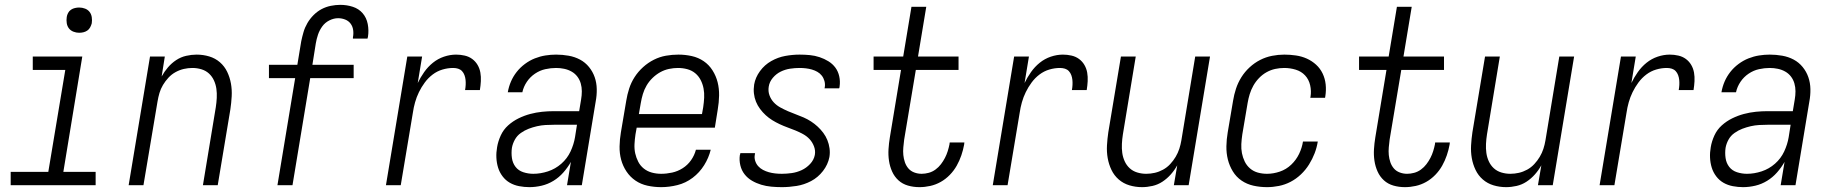

<svg xmlns="http://www.w3.org/2000/svg" viewBox="-20 -763 7540 791"><path d="M24 0V-55H179L249 -475H115V-530H319L241 -55H374V0ZM306 -628Q294 -628 282.5 -632.5Q271 -637 264 -646Q257 -655 255 -667.5Q253 -680 255 -693Q256 -701 260.5 -709.5Q265 -718 272.5 -723Q280 -728 289 -730Q298 -732 306 -732Q319 -732 330.5 -727.5Q342 -723 349 -714Q356 -705 358 -692.5Q360 -680 358 -667Q356 -659 351.5 -650.5Q347 -642 339.5 -637Q332 -632 323.5 -630Q315 -628 306 -628Z M510 0 598 -530H659L646 -448Q657 -468 672 -485.5Q687 -503 706 -515.5Q725 -528 747 -533Q769 -538 790 -538Q817 -538 842 -530.5Q867 -523 886 -506.5Q905 -490 916 -467Q927 -444 931.5 -418.5Q936 -393 934.5 -366Q933 -339 929 -312L877 0H816L869 -321Q872 -340 873 -359.5Q874 -379 871.5 -397Q869 -415 861.5 -431.5Q854 -448 841 -460Q828 -472 810 -477.5Q792 -483 773 -483Q755 -483 737.5 -479Q720 -475 703.5 -466Q687 -457 674 -443Q661 -429 651.5 -413Q642 -397 637 -380Q632 -363 629 -345L571 0Z M1123 0 1196 -441H1088V-496H1205L1221 -593Q1225 -612 1230.5 -631Q1236 -650 1246.5 -668Q1257 -686 1272 -701Q1287 -716 1305 -725.5Q1323 -735 1343 -739Q1363 -743 1382 -743Q1409 -743 1433.5 -735Q1458 -727 1474 -708.5Q1490 -690 1495 -664Q1500 -638 1496 -612Q1495 -610 1495 -608Q1495 -606 1494 -604H1434Q1434 -605 1434 -606Q1434 -607 1434 -609Q1437 -624 1435 -639Q1433 -654 1424.5 -665.5Q1416 -677 1402 -682.5Q1388 -688 1373 -688Q1355 -688 1337 -679Q1319 -670 1307.5 -654Q1296 -638 1290 -620Q1284 -602 1281 -584L1267 -496H1437V-441H1258L1185 0Z M1570 0 1658 -530H1719L1701 -421Q1712 -444 1727.5 -466Q1743 -488 1763.5 -504.5Q1784 -521 1809 -529.5Q1834 -538 1859 -538Q1877 -538 1894.5 -534Q1912 -530 1925.5 -520Q1939 -510 1947.5 -495.5Q1956 -481 1959 -464Q1962 -447 1961 -428.5Q1960 -410 1957 -392H1896Q1898 -403 1898.5 -413.5Q1899 -424 1898 -434Q1897 -444 1893.5 -453.5Q1890 -463 1883.5 -470Q1877 -477 1867.5 -480Q1858 -483 1847 -483Q1825 -483 1803 -476.5Q1781 -470 1762.5 -456Q1744 -442 1730 -423Q1716 -404 1706 -383.5Q1696 -363 1690 -341.5Q1684 -320 1681 -299L1631 0Z M2161 8Q2140 8 2119 4Q2098 0 2080.5 -10Q2063 -20 2050.5 -36.5Q2038 -53 2032 -72.5Q2026 -92 2025 -113.5Q2024 -135 2028 -157Q2032 -181 2043 -205Q2054 -229 2073.5 -246.5Q2093 -264 2116.5 -275.5Q2140 -287 2164.5 -293.5Q2189 -300 2213.5 -302.5Q2238 -305 2262 -305H2366L2374 -353Q2377 -370 2377 -387Q2377 -404 2372.5 -419.5Q2368 -435 2358.5 -447.5Q2349 -460 2335 -468Q2321 -476 2304.5 -479.5Q2288 -483 2271 -483Q2249 -483 2226.5 -478Q2204 -473 2184 -459.5Q2164 -446 2150.5 -426Q2137 -406 2132 -383H2072Q2076 -406 2085 -427Q2094 -448 2108.5 -466.5Q2123 -485 2142.5 -499.5Q2162 -514 2183.5 -522.5Q2205 -531 2227 -534.5Q2249 -538 2271 -538Q2297 -538 2322.5 -533.5Q2348 -529 2369.5 -517.5Q2391 -506 2406.5 -487Q2422 -468 2430 -445Q2438 -422 2438.5 -396Q2439 -370 2434 -344L2377 0H2316L2332 -96Q2319 -73 2301 -52.5Q2283 -32 2260 -18Q2237 -4 2211.5 2Q2186 8 2161 8ZM2177 -47Q2207 -47 2237.5 -57Q2268 -67 2292.5 -88.5Q2317 -110 2330.5 -139Q2344 -168 2349 -198L2357 -249H2262Q2245 -249 2227.5 -248Q2210 -247 2192.5 -243Q2175 -239 2158 -232.5Q2141 -226 2125.5 -215Q2110 -204 2101 -187.5Q2092 -171 2089 -154Q2086 -133 2089 -112Q2092 -91 2104 -75.5Q2116 -60 2136 -53.5Q2156 -47 2177 -47Z M2704 8Q2675 8 2647.5 2Q2620 -4 2598 -19Q2576 -34 2561 -56.5Q2546 -79 2539 -105Q2532 -131 2532.5 -160Q2533 -189 2538 -218L2560 -348Q2564 -373 2572 -398Q2580 -423 2594.5 -445.5Q2609 -468 2629.5 -486.5Q2650 -505 2674 -517Q2698 -529 2723.5 -533.5Q2749 -538 2775 -538Q2803 -538 2830 -532Q2857 -526 2879 -511Q2901 -496 2915.5 -473Q2930 -450 2936.5 -424Q2943 -398 2942.5 -369.5Q2942 -341 2937 -312L2925 -237H2603L2598 -209Q2595 -189 2594 -169Q2593 -149 2597 -131Q2601 -113 2609.5 -96.5Q2618 -80 2632.5 -68.5Q2647 -57 2665.5 -52Q2684 -47 2704 -47Q2726 -47 2749 -52Q2772 -57 2792.5 -70Q2813 -83 2827 -103Q2841 -123 2847 -146H2908Q2900 -113 2881 -82.5Q2862 -52 2833.5 -30.5Q2805 -9 2771 -0.5Q2737 8 2704 8ZM2872 -293 2877 -321Q2880 -341 2881 -360.5Q2882 -380 2878.5 -398.5Q2875 -417 2866.5 -433.5Q2858 -450 2844 -461.5Q2830 -473 2811.5 -478Q2793 -483 2773 -483Q2755 -483 2736 -479Q2717 -475 2700 -465.5Q2683 -456 2668.5 -442Q2654 -428 2644 -411Q2634 -394 2628.5 -375.5Q2623 -357 2620 -339L2612 -293Z M3201 8Q3179 8 3157.5 6Q3136 4 3116 -2Q3096 -8 3078 -18.5Q3060 -29 3047.5 -45Q3035 -61 3030 -82Q3025 -103 3028 -124Q3029 -126 3029.5 -128Q3030 -130 3030 -132H3091Q3090 -131 3090 -130Q3090 -129 3090 -127Q3087 -114 3091 -101Q3095 -88 3103.5 -78.5Q3112 -69 3123.5 -63Q3135 -57 3147.5 -53.5Q3160 -50 3173.5 -48.5Q3187 -47 3201 -47Q3221 -47 3242 -50Q3263 -53 3282.5 -62Q3302 -71 3317.5 -87.5Q3333 -104 3337 -125Q3340 -143 3333.5 -160Q3327 -177 3315.5 -189.5Q3304 -202 3288.5 -210.5Q3273 -219 3257 -225.5Q3241 -232 3224.5 -238Q3208 -244 3192 -251.5Q3176 -259 3161.5 -268Q3147 -277 3134.5 -288.5Q3122 -300 3111.5 -314Q3101 -328 3094.5 -344Q3088 -360 3086 -378Q3084 -396 3087 -415Q3092 -444 3111 -470Q3130 -496 3157.5 -511.5Q3185 -527 3215 -532.5Q3245 -538 3274 -538Q3296 -538 3316.5 -536Q3337 -534 3356.5 -527.5Q3376 -521 3393 -510.5Q3410 -500 3421.5 -484.5Q3433 -469 3437.5 -448.5Q3442 -428 3439 -407Q3439 -405 3438.5 -403Q3438 -401 3437 -399H3377Q3377 -401 3377.5 -402Q3378 -403 3378 -404Q3380 -417 3376.5 -429.5Q3373 -442 3365.5 -451.5Q3358 -461 3347.5 -467Q3337 -473 3325 -476.5Q3313 -480 3300 -481.5Q3287 -483 3274 -483Q3255 -483 3235 -480Q3215 -477 3196.5 -468Q3178 -459 3164 -442.5Q3150 -426 3147 -406Q3144 -387 3150 -370.5Q3156 -354 3167.5 -341.5Q3179 -329 3194.5 -320.5Q3210 -312 3226 -305Q3242 -298 3258.5 -292Q3275 -286 3291 -279Q3307 -272 3321.5 -262.5Q3336 -253 3348.5 -241.5Q3361 -230 3371.5 -216Q3382 -202 3388.5 -186Q3395 -170 3397.5 -152Q3400 -134 3397 -116Q3391 -85 3370.5 -58.5Q3350 -32 3321.5 -17Q3293 -2 3262 3Q3231 8 3201 8Z M3768 8Q3743 8 3720.5 1.5Q3698 -5 3681.5 -20Q3665 -35 3655.5 -56Q3646 -77 3642.5 -100.5Q3639 -124 3640.5 -148.5Q3642 -173 3646 -197L3692 -475H3579V-530H3701L3735 -735H3796L3762 -530H3929V-475H3753L3705 -188Q3703 -172 3701.5 -156Q3700 -140 3701.5 -124.5Q3703 -109 3708 -94.5Q3713 -80 3722.5 -69Q3732 -58 3746.5 -52.5Q3761 -47 3777 -47Q3791 -47 3806 -51Q3821 -55 3834 -64.5Q3847 -74 3856.5 -86.5Q3866 -99 3873 -112.5Q3880 -126 3884.5 -140.5Q3889 -155 3892 -170Q3892 -171 3892 -173Q3892 -175 3893 -176H3953Q3953 -174 3952.5 -171.5Q3952 -169 3952 -167Q3948 -145 3940.5 -123Q3933 -101 3921.5 -80.5Q3910 -60 3893 -42.5Q3876 -25 3855.5 -13.5Q3835 -2 3812.5 3Q3790 8 3768 8Z M4070 0 4158 -530H4219L4201 -421Q4212 -444 4227.5 -466Q4243 -488 4263.5 -504.5Q4284 -521 4309 -529.5Q4334 -538 4359 -538Q4377 -538 4394.5 -534Q4412 -530 4425.5 -520Q4439 -510 4447.5 -495.5Q4456 -481 4459 -464Q4462 -447 4461 -428.5Q4460 -410 4457 -392H4396Q4398 -403 4398.5 -413.5Q4399 -424 4398 -434Q4397 -444 4393.5 -453.5Q4390 -463 4383.5 -470Q4377 -477 4367.5 -480Q4358 -483 4347 -483Q4325 -483 4303 -476.5Q4281 -470 4262.5 -456Q4244 -442 4230 -423Q4216 -404 4206 -383.5Q4196 -363 4190 -341.5Q4184 -320 4181 -299L4131 0Z M4685 8Q4658 8 4633 0.5Q4608 -7 4589 -23.5Q4570 -40 4559 -63Q4548 -86 4543.5 -111.5Q4539 -137 4540.5 -164Q4542 -191 4546 -218L4598 -530H4659L4606 -209Q4603 -190 4602 -170.5Q4601 -151 4603.5 -133Q4606 -115 4613.5 -98.5Q4621 -82 4634 -70Q4647 -58 4665 -52.5Q4683 -47 4702 -47Q4720 -47 4737.5 -51Q4755 -55 4771.5 -64Q4788 -73 4801 -87Q4814 -101 4823.5 -117Q4833 -133 4838.5 -150Q4844 -167 4847 -185L4904 -530H4965L4877 0H4816L4830 -82Q4819 -62 4803.5 -44.5Q4788 -27 4769 -14.5Q4750 -2 4728 3Q4706 8 4685 8Z M5200 8Q5171 8 5144 2Q5117 -4 5095 -19Q5073 -34 5059 -57Q5045 -80 5038.5 -106Q5032 -132 5032.5 -160.5Q5033 -189 5038 -218L5060 -348Q5064 -373 5072 -397.5Q5080 -422 5094 -444.5Q5108 -467 5128 -485.5Q5148 -504 5171.5 -516Q5195 -528 5220.5 -533Q5246 -538 5271 -538Q5295 -538 5319 -534.5Q5343 -531 5364 -521.5Q5385 -512 5402 -496.5Q5419 -481 5429 -460Q5439 -439 5441.5 -415Q5444 -391 5440 -366Q5440 -365 5439.5 -363.5Q5439 -362 5439 -360H5378Q5378 -361 5378.5 -362Q5379 -363 5379 -364Q5383 -388 5377.5 -412Q5372 -436 5356.5 -452.5Q5341 -469 5318 -476Q5295 -483 5271 -483Q5252 -483 5233.5 -479Q5215 -475 5198 -465.5Q5181 -456 5167 -441.5Q5153 -427 5143.5 -410Q5134 -393 5128.5 -375Q5123 -357 5120 -339L5098 -209Q5095 -189 5094 -169.5Q5093 -150 5096.5 -132Q5100 -114 5108 -97.5Q5116 -81 5130 -69Q5144 -57 5162 -52Q5180 -47 5200 -47Q5226 -47 5252.5 -56Q5279 -65 5299.5 -84.5Q5320 -104 5332 -129Q5344 -154 5348 -180H5409Q5405 -155 5396 -131.5Q5387 -108 5373 -85.5Q5359 -63 5339.5 -44.5Q5320 -26 5297 -14Q5274 -2 5249 3Q5224 8 5200 8Z M5768 8Q5743 8 5720.5 1.5Q5698 -5 5681.5 -20Q5665 -35 5655.5 -56Q5646 -77 5642.5 -100.5Q5639 -124 5640.5 -148.5Q5642 -173 5646 -197L5692 -475H5579V-530H5701L5735 -735H5796L5762 -530H5929V-475H5753L5705 -188Q5703 -172 5701.5 -156Q5700 -140 5701.5 -124.5Q5703 -109 5708 -94.5Q5713 -80 5722.5 -69Q5732 -58 5746.5 -52.5Q5761 -47 5777 -47Q5791 -47 5806 -51Q5821 -55 5834 -64.5Q5847 -74 5856.5 -86.5Q5866 -99 5873 -112.5Q5880 -126 5884.5 -140.5Q5889 -155 5892 -170Q5892 -171 5892 -173Q5892 -175 5893 -176H5953Q5953 -174 5952.5 -171.5Q5952 -169 5952 -167Q5948 -145 5940.5 -123Q5933 -101 5921.5 -80.5Q5910 -60 5893 -42.5Q5876 -25 5855.5 -13.5Q5835 -2 5812.5 3Q5790 8 5768 8Z M6185 8Q6158 8 6133 0.5Q6108 -7 6089 -23.5Q6070 -40 6059 -63Q6048 -86 6043.5 -111.5Q6039 -137 6040.5 -164Q6042 -191 6046 -218L6098 -530H6159L6106 -209Q6103 -190 6102 -170.5Q6101 -151 6103.5 -133Q6106 -115 6113.5 -98.5Q6121 -82 6134 -70Q6147 -58 6165 -52.5Q6183 -47 6202 -47Q6220 -47 6237.5 -51Q6255 -55 6271.5 -64Q6288 -73 6301 -87Q6314 -101 6323.5 -117Q6333 -133 6338.5 -150Q6344 -167 6347 -185L6404 -530H6465L6377 0H6316L6330 -82Q6319 -62 6303.5 -44.5Q6288 -27 6269 -14.5Q6250 -2 6228 3Q6206 8 6185 8Z M6570 0 6658 -530H6719L6701 -421Q6712 -444 6727.5 -466Q6743 -488 6763.5 -504.5Q6784 -521 6809 -529.5Q6834 -538 6859 -538Q6877 -538 6894.5 -534Q6912 -530 6925.5 -520Q6939 -510 6947.5 -495.5Q6956 -481 6959 -464Q6962 -447 6961 -428.5Q6960 -410 6957 -392H6896Q6898 -403 6898.5 -413.5Q6899 -424 6898 -434Q6897 -444 6893.5 -453.5Q6890 -463 6883.5 -470Q6877 -477 6867.5 -480Q6858 -483 6847 -483Q6825 -483 6803 -476.5Q6781 -470 6762.5 -456Q6744 -442 6730 -423Q6716 -404 6706 -383.5Q6696 -363 6690 -341.5Q6684 -320 6681 -299L6631 0Z M7161 8Q7140 8 7119 4Q7098 0 7080.5 -10Q7063 -20 7050.5 -36.5Q7038 -53 7032 -72.5Q7026 -92 7025 -113.5Q7024 -135 7028 -157Q7032 -181 7043 -205Q7054 -229 7073.5 -246.5Q7093 -264 7116.5 -275.5Q7140 -287 7164.5 -293.5Q7189 -300 7213.5 -302.5Q7238 -305 7262 -305H7366L7374 -353Q7377 -370 7377 -387Q7377 -404 7372.5 -419.5Q7368 -435 7358.5 -447.5Q7349 -460 7335 -468Q7321 -476 7304.5 -479.5Q7288 -483 7271 -483Q7249 -483 7226.5 -478Q7204 -473 7184 -459.5Q7164 -446 7150.5 -426Q7137 -406 7132 -383H7072Q7076 -406 7085 -427Q7094 -448 7108.5 -466.5Q7123 -485 7142.5 -499.5Q7162 -514 7183.5 -522.5Q7205 -531 7227 -534.5Q7249 -538 7271 -538Q7297 -538 7322.5 -533.5Q7348 -529 7369.5 -517.5Q7391 -506 7406.5 -487Q7422 -468 7430 -445Q7438 -422 7438.5 -396Q7439 -370 7434 -344L7377 0H7316L7332 -96Q7319 -73 7301 -52.5Q7283 -32 7260 -18Q7237 -4 7211.5 2Q7186 8 7161 8ZM7177 -47Q7207 -47 7237.5 -57Q7268 -67 7292.5 -88.5Q7317 -110 7330.5 -139Q7344 -168 7349 -198L7357 -249H7262Q7245 -249 7227.5 -248Q7210 -247 7192.5 -243Q7175 -239 7158 -232.5Q7141 -226 7125.5 -215Q7110 -204 7101 -187.5Q7092 -171 7089 -154Q7086 -133 7089 -112Q7092 -91 7104 -75.5Q7116 -60 7136 -53.5Q7156 -47 7177 -47Z"/></svg>

Font: Iosevka Curly Light Oblique
Style: Regular
Weight: 300
Italic angle: -9°
Monospace: yes
Designer: Belleve Invis
Foundry: Belleve Invis
Version: Version 11.1.0; ttfautohint (v1.8.3)